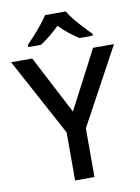

<svg xmlns="http://www.w3.org/2000/svg" viewBox="-100 -1008 786 1075"><g transform="rotate(-10 292.5 -470.5)"><path d="M293 -382 466 -714H585L348 -277V0H238V-273L0 -714H120ZM351 -941Q363 -919 385.5 -891.5Q408 -864 432.5 -837.5Q457 -811 476 -793V-781H401Q375 -797 346 -820Q317 -843 291 -870Q264 -843 236 -820.5Q208 -798 182 -781H109V-793Q128 -812 151.5 -838Q175 -864 197 -891.5Q219 -919 233 -941Z"/></g></svg>

Font: Noto Sans NKo Unjoined Medium
Style: Regular
Weight: 500
Designer: Monotype Design Team
Foundry: Monotype Imaging Inc.
Version: Version 2.004